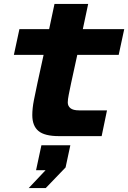

<svg xmlns="http://www.w3.org/2000/svg" viewBox="-20 -687 647 969"><path d="M278 0Q205 0 174 -26Q143 -52 143 -106Q143 -140 151 -181Q159 -222 169 -268L200 -410H50L78 -540H228L255 -667H425L398 -540H607L579 -410H370L339 -268Q332 -234 327 -209.5Q322 -185 322 -170Q322 -152 335.5 -141Q349 -130 379 -130H520L493 0ZM125 262 210 172H162L189 46H335L311 158L211 262Z"/></svg>

Font: Geist Mono Black
Style: Italic
Weight: 900
Italic angle: -12°
Monospace: yes
Designer: Basement.studio, Andrés Briganti, Mateo Zaragoza
Foundry: Basement.studio, Vercel, Andrés Briganti, Guido Ferreyra, Mateo Zaragoza
Version: Version 1.500; ttfautohint (v1.8.4.7-5d5b)